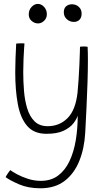

<svg xmlns="http://www.w3.org/2000/svg" viewBox="-20 -724 580 1008"><path d="M192 264.5Q128.5 264.5 80.2 243.8Q32 223 9.5 206Q11.5 201 19.5 188.8Q27.5 176.5 34 169Q44 177 68.8 190.5Q93.5 204 126.8 214.8Q160 225.5 194.5 225.5Q248 225.5 285 197.8Q322 170 344.8 122Q367.5 74 377.8 12.5Q388 -49 388 -117Q382.5 -98.5 365 -76Q347.5 -53.5 313.5 -37.5Q279.5 -21.5 224 -21.5Q158 -21.5 122.5 -63Q87 -104.5 73.5 -177.8Q60 -251 60 -345Q60 -380.5 61.5 -418Q63 -455.5 65 -495Q69 -496 77 -496.2Q85 -496.5 92.5 -496.5Q98 -496.5 102.2 -496.5Q106.5 -496.5 108.5 -495.5Q108 -491.5 106.5 -469Q105 -446.5 103.5 -413.5Q102 -380.5 102 -345Q102 -296.5 106 -246.8Q110 -197 122.8 -155Q135.5 -113 161.2 -87.2Q187 -61.5 230.5 -61.5Q291.5 -61.5 334 -103.2Q376.5 -145 387 -237Q390 -265.5 392.5 -305Q395 -344.5 396.8 -382.8Q398.5 -421 399.2 -448Q400 -475 400 -478.5Q407.5 -480 420 -480Q434.5 -480 440 -478Q441.5 -450.5 441.5 -407.5Q441.5 -357.5 439.5 -293.5Q437.5 -229.5 434.2 -161Q431 -92.5 427.5 -28Q423 55 396.2 121.2Q369.5 187.5 319 226Q268.5 264.5 192 264.5ZM179.5 -601Q161.5 -601 146.2 -614Q131 -627 131 -648.5Q131 -672 146 -687.8Q161 -703.5 178.5 -703.5Q197 -703.5 211.5 -687.8Q226 -672 226 -649Q226 -628.5 211.5 -614.8Q197 -601 179.5 -601ZM367.5 -609Q346.5 -609 330.8 -623.2Q315 -637.5 315 -659.5Q315 -680.5 327.2 -691Q339.5 -701.5 358 -701.5Q379 -701.5 393.8 -688Q408.5 -674.5 408.5 -652.5Q408.5 -631.5 397.2 -620.2Q386 -609 367.5 -609Z"/></svg>

Font: Grandstander Thin
Style: Regular
Weight: 100
Designer: Tyler Finck
Foundry: Etcetera Type Co
Version: Version 1.200; ttfautohint (v1.8.3)